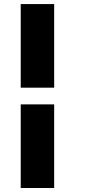

<svg xmlns="http://www.w3.org/2000/svg" viewBox="-20 -937 457 957"><path d="M83.3 -916.7H250V-500H83.3ZM83.3 0V-416.7H250V0Z"/></svg>

Font: Galmuri11 Bold
Style: Regular
Weight: 700
Designer: Lee Minseo (quiple)
Version: Version 2.397;hotconv 1.1.1;makeotfexe 2.6.0 DEVELOPMENT